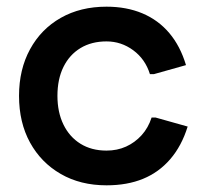

<svg xmlns="http://www.w3.org/2000/svg" viewBox="-20 -540 614 575"><path d="M299 15Q221 15 162 -19Q103 -53 70 -113Q37 -173 37 -253Q37 -332 70 -392.5Q103 -453 162 -486.5Q221 -520 299 -520Q359 -520 406.5 -500Q454 -480 487 -441Q520 -402 537 -345L441 -318H429Q415 -363 379 -389.5Q343 -416 299 -416Q254 -416 221 -396Q188 -376 170 -339.5Q152 -303 152 -253Q152 -204 170 -167Q188 -130 221 -109.5Q254 -89 299 -89Q331 -89 357.5 -101Q384 -113 404 -135Q424 -157 434 -188H446L542 -161Q524 -103 490 -63.5Q456 -24 408.5 -4.5Q361 15 299 15Z"/></svg>

Font: Fustat
Style: Bold
Weight: 700
Designer: Mohamed Gaber, Khaled Hosny, Laura Garcia Mut
Foundry: Kief Type Foundry, Alif Type Foundry, Hard Type Foundry
Version: Version 1.007